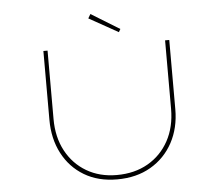

<svg xmlns="http://www.w3.org/2000/svg" viewBox="-58 -938 1164 1009"><g transform="rotate(-5 524.0 -433.0)"><path d="M520 6Q420 6 346.5 -38Q273 -82 232.5 -159.5Q192 -237 192 -337V-700H214V-339Q214 -243 253 -170.5Q292 -98 361 -57.5Q430 -17 520 -17Q614 -17 684.5 -57.5Q755 -98 794.5 -170.5Q834 -243 834 -339V-700H856V-335Q856 -236 814.5 -159Q773 -82 697.5 -38Q622 6 520 6ZM596 -764 442 -850 455 -872 605 -780Z"/></g></svg>

Font: Lexend Zetta Thin
Style: Regular
Weight: 250
Version: Version 1.007